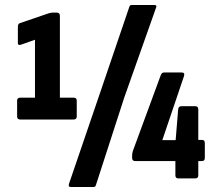

<svg xmlns="http://www.w3.org/2000/svg" viewBox="-20 -709 856 763"><path d="M61 -234Q48 -234 48 -246V-309Q48 -321 61 -321H119V-551L62 -531Q51 -528 51 -538V-603Q51 -614 59 -617L173 -656Q183 -659 190 -659H205Q218 -659 218 -646V-321H272Q285 -321 285 -309V-246Q285 -234 272 -234ZM260 34Q251 34 254 22L379 -344L494 -682Q496 -689 503 -689H594Q605 -689 600 -678L474 -322L361 27Q359 34 352 34ZM689 0Q677 0 677 -12V-69H517Q505 -69 505 -82V-90Q505 -99 508 -109L618 -408Q622 -421 632 -421H702Q716 -421 711 -406L625 -152H678L688 -274Q689 -287 701 -287H756Q768 -287 768 -274V-153H783Q794 -153 794 -140V-82Q794 -69 783 -69H768V-12Q768 0 756 0Z"/></svg>

Font: Sofia Sans Extra Condensed ExtraBold
Style: Regular
Weight: 800
Designer: Botio Nikoltchev, Ani Petrova
Foundry: lettersoup
Version: Version 4.101; ttfautohint (v1.8.4.7-5d5b)